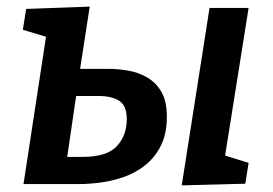

<svg xmlns="http://www.w3.org/2000/svg" viewBox="-20 -556 825 580"><path d="M484 -203Q484 -151 465.5 -115Q447 -79 417.5 -56Q388 -33 353 -21Q318 -9 283 -4.5Q248 0 221 0H51L119 -445L49 -466L59 -529L251 -536L222 -348H308Q335 -348 365.5 -343Q396 -338 423 -323Q450 -308 467 -279.5Q484 -251 484 -203ZM278 -266H210L183 -82H229Q303 -82 333 -114.5Q363 -147 363 -196Q363 -237 340 -251.5Q317 -266 278 -266ZM529 4 613 -532H731L660 -86L731 -64L721 -1Z"/></svg>

Font: Bitter SemiBold
Style: Italic
Weight: 600
Italic angle: -9°
Designer: Sol Matas, and Bitter project Authors
Foundry: Sol Matas
Version: Version 2.001